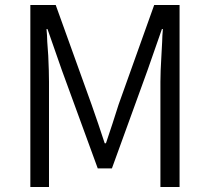

<svg xmlns="http://www.w3.org/2000/svg" viewBox="-20 -752 844 772"><path d="M102 -732H204L348 -332L375 -254L401 -176H406L432 -254L457 -332L600 -732H702V0H625V-423Q625 -463 629 -528L632 -584L633 -610L635 -635H631L573 -469L430 -75H373L229 -469L171 -635H167L169 -610L170 -584L174 -528Q177 -463 177 -423V0H102Z"/></svg>

Font: Noto Sans CJK KR DemiLight
Style: Regular
Weight: 350
Designer: Ryoko NISHIZUKA à€õÀ (kana & ideographs); Paul D. Hunt (Latin, Greek & Cyrillic); Wenlong ZHANG NG  (bopomofo); Sandoll 
Foundry: Adobe Systems Incorporated
Version: Version 1.004 April 21, 2017